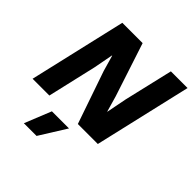

<svg xmlns="http://www.w3.org/2000/svg" viewBox="-236 -824 1230 1230"><g transform="rotate(45 379.0 -209.5)"><path d="M14 0 167 -660H351L470 -297L501 -189H502L529 -327L607 -660H758L605 0H424L301 -357L270 -465H268L243 -333L166 0ZM404 60 291 241H176L249 60Z"/></g></svg>

Font: Work Sans
Style: Bold Italic
Weight: 700
Italic angle: -13°
Designer: Wei Huang
Foundry: Wei Huang
Version: Version 2.010; ttfautohint (v1.8.3)